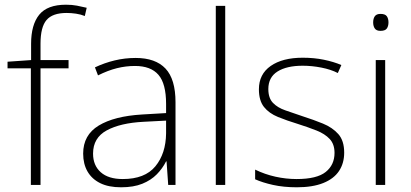

<svg xmlns="http://www.w3.org/2000/svg" viewBox="-20 -785 1744 815"><path d="M271 -495H152V0H111V-495H12V-523L112 -530V-599Q112 -680 146.5 -722.5Q181 -765 260 -765Q286 -765 306.5 -761Q327 -757 348 -752L340 -717Q323 -724 302.5 -727Q282 -730 263 -730Q203 -730 177.5 -700Q152 -670 152 -600V-530H271Z M556 -539Q640 -539 682.5 -494Q725 -449 725 -351V0H694L687 -100H685Q670 -70 645.5 -45Q621 -20 584 -5Q547 10 494 10Q441 10 405.5 -7.5Q370 -25 351.5 -57Q333 -89 333 -133Q333 -212 399 -252Q465 -292 583 -299L685 -305V-344Q685 -430 652.5 -467.5Q620 -505 553 -505Q514 -505 476 -495.5Q438 -486 396 -465L383 -499Q423 -518 466.5 -528.5Q510 -539 556 -539ZM589 -268Q491 -263 433 -231.5Q375 -200 375 -133Q375 -83 407.5 -54Q440 -25 501 -25Q595 -25 639.5 -79Q684 -133 685 -219V-273Z M936 0H896V-760H936Z M1441 -137Q1441 -92 1419 -59Q1397 -26 1352 -8Q1307 10 1240 10Q1184 10 1139 0Q1094 -10 1063 -24V-65Q1104 -45 1149 -35Q1194 -25 1239 -25Q1325 -25 1362.5 -55Q1400 -85 1400 -136Q1400 -173 1379.5 -195Q1359 -217 1323.5 -231Q1288 -245 1244 -259Q1198 -273 1160 -288.5Q1122 -304 1100.5 -331Q1079 -358 1079 -406Q1079 -470 1129 -505Q1179 -540 1265 -540Q1313 -540 1354.5 -531.5Q1396 -523 1429 -509L1414 -475Q1385 -490 1344.5 -498Q1304 -506 1265 -506Q1197 -506 1158 -481.5Q1119 -457 1119 -407Q1119 -369 1138.5 -348.5Q1158 -328 1191.5 -316.5Q1225 -305 1266 -291Q1310 -277 1350.5 -260.5Q1391 -244 1416 -216Q1441 -188 1441 -137Z M1615 -530V0H1575V-530ZM1595 -726Q1615 -726 1622 -716Q1629 -706 1629 -690Q1629 -674 1622 -664Q1615 -654 1595 -654Q1578 -654 1571 -664Q1564 -674 1564 -690Q1564 -706 1571 -716Q1578 -726 1595 -726Z"/></svg>

Font: Noto Sans Hebrew Thin ExtraLight
Style: Regular
Weight: 250
Version: Version 3.001